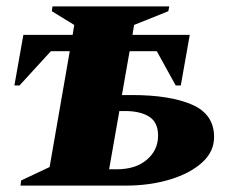

<svg xmlns="http://www.w3.org/2000/svg" viewBox="-20 -580 709 600"><path d="M139 -420 41 -313H25L53 -471H207L212 -502L142 -545L144 -560H509L506 -545L399 -502L394 -471H573L545 -313H529L470 -420H385L361 -283H392Q510 -283 579 -253.5Q648 -224 649 -154Q650 -107 612 -72.5Q574 -38 511 -19Q448 0 373 0H44L46 -16L135 -58L198 -420ZM321 -51H345Q404 -51 439 -81Q474 -111 474 -156Q474 -198 446 -215.5Q418 -233 371 -233H353Z"/></svg>

Font: Spectral SC ExtraBold
Style: Italic
Weight: 800
Italic angle: -10°
Designer: Jean-Baptiste Levee
Foundry: Production Type
Version: Version 2.001